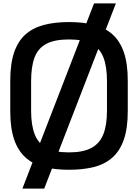

<svg xmlns="http://www.w3.org/2000/svg" viewBox="-20 -982 807 1123"><path d="M383.3 11Q300 11 236 -5.5Q172 -22 128.5 -61.5Q85 -101 62.5 -167Q40 -233 40 -332V-510Q40 -609 62.5 -675Q85 -741 128.5 -780Q172 -819 236 -836Q300 -853 383.3 -853Q466.7 -853 530.7 -836.5Q594.7 -820 638.5 -780.5Q682.3 -741 704.8 -675Q727.3 -609 727.3 -510V-332Q727.3 -233 704.8 -167Q682.3 -101 638.5 -61.5Q594.7 -22 530.7 -5.5Q466.7 11 383.3 11ZM111 121 530 -962H657.7L238.7 121ZM383.3 -90.7Q466.3 -90.7 514.8 -116.8Q563.3 -143 584.5 -196.8Q605.7 -250.7 605.7 -334V-508Q605.7 -592.3 584.8 -646.2Q564 -700 515.5 -725.7Q467 -751.3 383.3 -751.3Q299.7 -751.3 251.2 -725.7Q202.7 -700 182.3 -646.2Q162 -592.3 162 -508V-334Q162 -250.7 182.7 -196.8Q203.3 -143 251.8 -116.8Q300.3 -90.7 383.3 -90.7Z"/></svg>

Font: Matangi Light
Style: Regular
Weight: 300
Designer: Prashant Pant
Foundry: The Graphic Ant
Version: Version 3.002